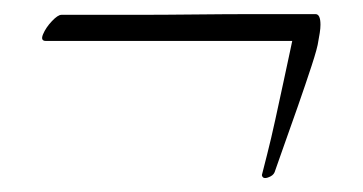

<svg xmlns="http://www.w3.org/2000/svg" viewBox="-20 -269 514 272"><path d="M351 -21Q353 -29 358.5 -50.5Q364 -72 370 -99.5Q376 -127 381.5 -152.5Q387 -178 390.5 -194.5Q394 -211 394 -211H45Q37 -211 41 -220.5Q45 -230 53.5 -239Q62 -248 67 -248Q73 -248 101.5 -248Q130 -248 171 -248Q212 -248 256.5 -248.5Q301 -249 339.5 -249Q378 -249 402.5 -249Q427 -249 427 -249Q434 -249 434 -234Q434 -229 433 -222.5Q432 -216 431 -211Q430 -202 421.5 -176Q413 -150 402 -118.5Q391 -87 381.5 -60.5Q372 -34 369 -25Q367 -20 359.5 -17.5Q352 -15 351 -21Z"/></svg>

Font: Allison
Style: Regular
Weight: 400
Designer: Robert E. Leuschke
Foundry: Robert E. Leuschke
Version: Version 1.010; ttfautohint (v1.8.3)